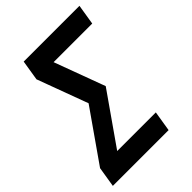

<svg xmlns="http://www.w3.org/2000/svg" viewBox="-214 -835 935 935"><g transform="rotate(-45 253.5 -367.5)"><path d="M2 0 19 -105 203 -368 106 -630 123 -735H507L490 -630H224L321 -368L137 -105H403L386 0Z"/></g></svg>

Font: Iosevka Term Curly Extrabold
Style: Italic
Weight: 800
Italic angle: -9°
Designer: Belleve Invis
Foundry: Belleve Invis
Version: Version 32.3.0